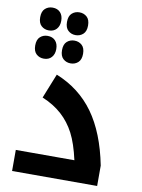

<svg xmlns="http://www.w3.org/2000/svg" viewBox="-101 -1011 796 1078"><g transform="rotate(10 297.5 -471.5)"><path d="M44.9 -120.1H378.9Q358.4 -212.4 328.9 -269.3Q299.3 -326.2 253.7 -367.4Q208 -408.7 142.1 -436L198.2 -576.2Q332 -522.5 412.8 -410.4Q493.7 -298.3 529.8 -116.2V0H44.9ZM110.4 -651.9Q85.4 -651.9 67.9 -667.7Q50.3 -683.6 50.3 -716.8Q50.3 -750.5 67.9 -766.1Q85.4 -781.7 110.4 -781.7Q138.2 -781.7 154.3 -764.4Q170.4 -747.1 170.4 -716.8Q170.4 -687.5 154.3 -669.7Q138.2 -651.9 110.4 -651.9ZM263.2 -651.9Q238.3 -651.9 220.7 -667.7Q203.1 -683.6 203.1 -716.8Q203.1 -750.5 220.7 -766.1Q238.3 -781.7 263.2 -781.7Q288.1 -781.7 305.7 -766.1Q323.2 -750.5 323.2 -716.8Q323.2 -683.6 305.7 -667.7Q288.1 -651.9 263.2 -651.9ZM110.4 -813Q85.4 -813 67.9 -828.9Q50.3 -844.7 50.3 -877.9Q50.3 -911.6 67.9 -927.2Q85.4 -942.9 110.4 -942.9Q138.2 -942.9 154.3 -925.5Q170.4 -908.2 170.4 -877.9Q170.4 -848.6 154.3 -830.8Q138.2 -813 110.4 -813ZM263.2 -813Q238.3 -813 220.7 -828.9Q203.1 -844.7 203.1 -877.9Q203.1 -911.6 220.7 -927.2Q238.3 -942.9 263.2 -942.9Q288.1 -942.9 305.7 -927.2Q323.2 -911.6 323.2 -877.9Q323.2 -844.7 305.7 -828.9Q288.1 -813 263.2 -813Z"/></g></svg>

Font: DroidArabicKufi-Bold
Style: Bold
Weight: 700
Designer: Pascal Zoghbi
Foundry: Ascender Corporation
Version: Version 1.00